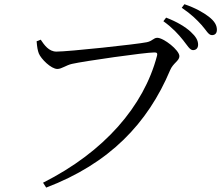

<svg xmlns="http://www.w3.org/2000/svg" viewBox="-20 -832 1040 897"><path d="M181.1 21.6 195.8 44.4C491.4 -68.3 670.1 -255.1 775.1 -504.8C789 -537.6 818.1 -547.8 818.1 -569.6C818.1 -597.8 744.5 -655.4 714.8 -655.4C697.6 -655.4 692.1 -640.2 666 -634.8C618.5 -624.9 300.1 -590.9 243.7 -590.9C208.1 -590.9 186.6 -622.1 170.2 -646.6L151.1 -639.2C153.2 -611.7 156 -596.4 161.4 -582.2C171.4 -557.2 218.3 -509.8 248.2 -509.8C267.7 -509.8 289.2 -527.6 316.5 -533.6C373.5 -546.5 657.1 -587 700.7 -587C711.2 -587 717.4 -585.4 713.2 -570.1C651.5 -336 467.6 -122.7 181.1 21.6ZM881.5 -597.8C896.2 -597.8 905.5 -607.3 905.5 -623.2C905.5 -643 895.6 -660.8 870.8 -683.6C845.5 -706.7 807.7 -729.8 756.1 -749.7L743.3 -732.9C786.8 -701.6 814.5 -670.7 834.9 -645C855.4 -619.7 866.8 -597.8 881.5 -597.8ZM970.3 -667.9C984.8 -667.9 993.3 -676.8 993.3 -692.9C993.3 -713.8 982.7 -733 955.4 -754.1C930.1 -773.5 892.9 -794.9 841.6 -812.3L829.1 -795.8C875.6 -764.2 899.4 -739.6 921.7 -715.2C944.4 -690.2 953.3 -667.9 970.3 -667.9Z"/></svg>

Font: Source Han Serif CN VF
Style: Regular
Weight: 250
Designer: Ryoko NISHIZUKA 西塚涼子 (kana & ideographs); Frank Grießhammer (Latin, Greek & Cyrillic); Wenlong ZHANG 张文龙 (bopomofo); San
Foundry: Adobe
Version: Version 2.002;hotconv 1.1.0;makeotfexe 2.6.0